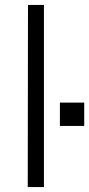

<svg xmlns="http://www.w3.org/2000/svg" viewBox="-20 -762 363 782"><path d="M93 0H159V-742H94ZM323 -344H224V-249H323Z"/></svg>

Font: 18Franklin Light
Style: Regular
Weight: 300
Designer: Pablo Impallari, Rodrigo Fuenzalida (Modified by Dan O. Williams)
Version: Version 0.025;PS 000.025;hotconv 1.0.88;makeotf.lib2.5.64775